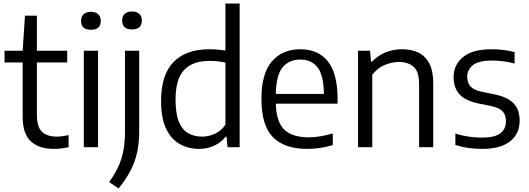

<svg xmlns="http://www.w3.org/2000/svg" viewBox="-20 -828 2978 1080"><path d="M282.5 9.5Q199.5 9.5 153.5 -33Q107.5 -75.5 107.5 -170V-476.5H5.5V-542.5H107.5L120.5 -740H187.5V-542.5H358V-476.5H187.5V-183Q187.5 -114.5 215.8 -87Q244 -59.5 300 -59.5Q328 -59.5 366 -68V-0.5Q324.5 9.5 282.5 9.5Z M451.5 0V-542.5H531.5V0ZM491.5 -660.5Q436 -660.5 436 -710.5Q436 -734 450.2 -747.8Q464.5 -761.5 491.5 -761.5Q518.5 -761.5 532.8 -747.8Q547 -734 547 -710.5Q547 -660.5 491.5 -660.5Z M647 232 594 196Q641.5 131 662.2 66.5Q683 2 683 -85V-542.5H763V-89.5Q763 7.5 736 81.8Q709 156 647 232ZM722.5 -662.5Q667 -662.5 667 -712.5Q667 -736 681.2 -749.8Q695.5 -763.5 722.5 -763.5Q749.5 -763.5 763.8 -749.8Q778 -736 778 -712.5Q778 -662.5 722.5 -662.5Z M1099.5 9.5Q1040.5 9.5 992 -17.2Q943.5 -44 914.8 -103Q886 -162 886 -260Q886 -407 955.8 -479Q1025.5 -551 1159.5 -551Q1182.5 -551 1205.5 -548.8Q1228.5 -546.5 1248 -544V-808H1328V0H1260L1254.5 -58.5H1249Q1225 -28.5 1186.8 -9.5Q1148.5 9.5 1099.5 9.5ZM1117.5 -59.5Q1154 -59.5 1189 -75.5Q1224 -91.5 1248 -126.5V-476Q1207.5 -485.5 1158.5 -485.5Q1064 -485.5 1015.8 -434.5Q967.5 -383.5 967.5 -267.5Q967.5 -187 986.8 -141.8Q1006 -96.5 1039.8 -78Q1073.5 -59.5 1117.5 -59.5Z M1707.5 9.5Q1580.5 9.5 1515.5 -56.2Q1450.5 -122 1450.5 -271.5Q1450.5 -414.5 1509.5 -482.8Q1568.5 -551 1670 -551Q1769.5 -551 1824.2 -482.8Q1879 -414.5 1879 -269.5V-245H1531.5Q1534.5 -140.5 1580 -98Q1625.5 -55.5 1717 -55.5Q1776 -55.5 1852 -77.5V-12Q1813 -0.5 1777.8 4.5Q1742.5 9.5 1707.5 9.5ZM1669 -493Q1607 -493 1570.2 -450Q1533.5 -407 1531.5 -299.5H1802Q1800.5 -406.5 1765.8 -449.8Q1731 -493 1669 -493Z M1994 0V-542.5H2061.5L2067 -481.5H2072.5Q2141 -551 2243 -551Q2294 -551 2333.2 -532.2Q2372.5 -513.5 2394.8 -471.2Q2417 -429 2417 -358.5V0H2337.5V-355Q2337.5 -425 2306.8 -452.2Q2276 -479.5 2223.5 -479.5Q2187.5 -479.5 2145.8 -463.2Q2104 -447 2074 -407V0Z M2692 9.5Q2610 9.5 2541.5 -12.5V-76.5Q2581.5 -64.5 2618 -59.2Q2654.5 -54 2692 -54Q2762.5 -54 2794.2 -78Q2826 -102 2826 -145.5Q2826 -182.5 2806.8 -202.2Q2787.5 -222 2742.5 -231.5L2669 -246.5Q2595 -262.5 2563.2 -299Q2531.5 -335.5 2531.5 -394Q2531.5 -462.5 2584.2 -506.8Q2637 -551 2746.5 -551Q2814 -551 2874.5 -535V-470.5Q2812.5 -487.5 2748 -487.5Q2670.5 -487.5 2639.2 -461Q2608 -434.5 2608 -396Q2608 -364 2626 -342.8Q2644 -321.5 2689 -312L2762.5 -297Q2837.5 -281 2870.2 -245.8Q2903 -210.5 2903 -149.5Q2903 -75.5 2849.2 -33Q2795.5 9.5 2692 9.5Z"/></svg>

Font: Encode Sans
Style: Regular
Weight: 400
Designer: Multiple Designers
Foundry: Impallari Type
Version: Version 3.002; ttfautohint (v1.8.3) -l 8 -r 50 -G 200 -x 14 